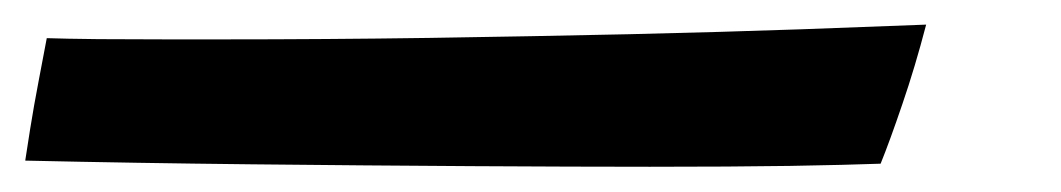

<svg xmlns="http://www.w3.org/2000/svg" viewBox="-68 -41 862 156"><path d="M112.5 -9Q196 -9 280.8 -10.2Q365.5 -11.5 443 -13.2Q520.5 -15 582.8 -17.2Q645 -19.5 684.5 -21Q675.5 13.5 665.2 43.5Q655 73.5 647.5 92Q620.5 93 573.8 93.8Q527 94.5 460 94.5Q400.5 94.5 315.5 94Q230.5 93.5 136 92.5Q41.5 91.5 -47.5 89.5Q-46.5 82.5 -43.5 63.8Q-40.5 45 -36.5 24.2Q-32.5 3.5 -30 -10Q-15.5 -9.5 11.8 -9.2Q39 -9 67.2 -9Q95.5 -9 112.5 -9Z"/></svg>

Font: Grandstander Medium
Style: Italic
Weight: 500
Italic angle: -15°
Designer: Tyler Finck
Foundry: Etcetera Type Co
Version: Version 1.200; ttfautohint (v1.8.3)